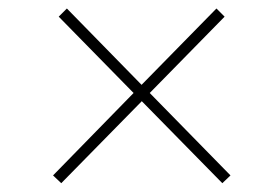

<svg xmlns="http://www.w3.org/2000/svg" viewBox="-20 -426 640 447"><path d="M103.5 -17.6 291 -209.5 116.7 -387.2 135.7 -406.2 309.6 -228.5 483.9 -406.2 502.9 -387.2 328.6 -209.5 516.6 -17.6 497.6 0.5 310.1 -190.4 122.6 0.5Z"/></svg>

Font: Roboto Mono Thin
Style: Regular
Weight: 250
Designer: Google
Version: Version 2.000985; 2015; ttfautohint (v1.3)